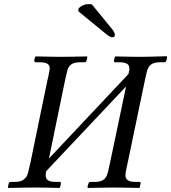

<svg xmlns="http://www.w3.org/2000/svg" viewBox="-20 -924 843 946"><path d="M19 -2Q19.5 -5.4 21 -12Q22.5 -18.6 22.9 -20Q24.4 -24.9 26.9 -25.9Q28.8 -27.8 34.2 -27.8H58.1Q107.4 -29.3 118.2 -73.2Q120.1 -81.5 124 -97.9Q127.9 -114.3 129.9 -122.1L212.9 -524.9Q218.8 -548.8 223.1 -573.2Q224.1 -576.2 224.1 -579.1Q225.1 -582 225.1 -586.9Q224.6 -602.5 214.1 -609.4Q203.6 -616.2 180.2 -617.2H168.9H157.2Q153.8 -617.2 149.9 -619.1Q148.9 -621.1 148.9 -626V-627Q150.4 -637.2 153.8 -645Q154.8 -645 157 -645.5Q159.2 -646 160.2 -646Q162.1 -646 185.1 -645.5Q208 -645 236.3 -644.5Q264.6 -644 280.8 -644Q296.4 -644 326.7 -644.5Q356.9 -645 382.1 -645.5Q407.2 -646 409.2 -646Q410.2 -644 410.2 -643.1Q410.2 -638.2 405.8 -625Q405.8 -622.1 402.8 -619.1Q398.9 -617.2 396 -617.2H372.1Q344.7 -616.7 330.6 -606.2Q316.4 -595.7 311 -574.2Q309.1 -566.4 305.4 -549.8Q301.8 -533.2 299.8 -524.9L221.2 -143.1L612.8 -559.1Q613.3 -561 614.5 -566.2Q615.7 -571.3 616.2 -573.2Q617.2 -575.2 617.2 -579.1Q618.7 -583.5 617.2 -587.9Q617.2 -602.5 606.4 -609.4Q595.7 -616.2 573.2 -617.2H548.8Q544.9 -617.2 543 -619.1Q541 -623 541 -626L542 -627Q543.5 -637.2 546.9 -645Q547.9 -645 549.3 -645.5Q550.8 -646 551.8 -646Q553.7 -646 573.7 -645.5Q593.8 -645 619.9 -644.5Q646 -644 663.1 -644H676.8Q692.4 -644 722.2 -644.8Q752 -645.5 776.1 -646.2Q800.3 -647 801.8 -647Q801.8 -646.5 802.5 -645.3Q803.2 -644 803.2 -643.1L801.8 -636.2Q801.3 -634.3 800.8 -630.6Q800.3 -627 799.8 -625Q799.8 -623 795.9 -619.1Q792 -617.2 789.1 -617.2H765.1Q738.3 -616.7 723.9 -605.7Q709.5 -594.7 704.1 -573.2Q701.7 -563.5 697.5 -545.2Q693.4 -526.9 692.9 -523.9L608.9 -121.1Q604.5 -103.5 599.1 -73.2Q598.1 -68.4 598.1 -58.1Q599.6 -29.3 641.1 -27.8H666Q668 -27.8 671.9 -25.9Q673.8 -23.9 672.9 -20Q672.4 -19 671.9 -16.4Q671.4 -13.7 670.9 -12.2Q670.9 -8.8 668.9 -1L668 0Q667 1.5 666 2Q664.6 2 640.9 1.5Q617.2 1 587.4 0.5Q557.6 0 541 0Q520.5 0 466.8 1L413.1 2L411.1 -2Q412.6 -12.2 416 -20Q417.5 -24.4 418.9 -25.9Q424.8 -27.8 425.8 -27.8H451.2Q477.5 -28.3 491.7 -39.8Q505.9 -51.3 511.2 -74.2Q513.2 -82.5 516.8 -98.4Q520.5 -114.3 522 -121.1L601.1 -498L208 -81.1Q207.5 -80.1 207 -77.6Q206.5 -75.2 206.1 -74.2Q205.1 -68.4 205.1 -59.1Q205.6 -43.5 216.1 -36.1Q226.6 -28.8 248 -27.8H272.9Q276.9 -27.8 278.8 -25.9Q280.8 -23.9 279.8 -19Q279.8 -12.2 274.9 0L272.9 2Q271.5 2 251.5 1.5Q231.4 1 204.3 0.5Q177.2 0 159.2 0H145Q129.4 0 99.6 0.5Q69.8 1 45.9 1.5Q22 2 21 2Q19 0 19 -2ZM433.1 -901.9 536.1 -775.9Q545.9 -761.7 545.9 -752Q545.9 -740.2 533.2 -740.2Q522.5 -740.2 500 -758.8L366.2 -868.2V-879.9Q370.1 -887.7 384.5 -895.8Q398.9 -903.8 418 -903.8Q427.2 -903.8 433.1 -901.9Z"/></svg>

Font: Common Serif News
Style: Italic
Weight: 450
Italic angle: -12°
Designer: Philipp H. Poll, Khaled Hosny
Foundry: Stefan Peev, Context Ltd.
Version: Version 1.026